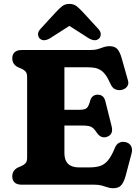

<svg xmlns="http://www.w3.org/2000/svg" viewBox="-20 -960 730 998"><path d="M223.8 -389.4H395.2Q424 -389.4 433.2 -400.7Q442.5 -412.1 448.7 -436.7Q453.2 -452.1 463.1 -459.9Q473.1 -467.7 486.5 -467.9Q519.3 -468.4 527.7 -433.6L560.2 -303.8Q565.8 -281.4 559 -267.8Q552.2 -254.2 534.7 -248.3Q520.4 -243.6 507.1 -249Q493.9 -254.4 484 -269Q473.9 -284.3 465.1 -292.8Q456.4 -301.2 443 -304.4Q429.7 -307.6 405.6 -307.6H223.8ZM43.8 -656.8Q43.8 -676.8 55.9 -688.4Q68 -700 93.2 -700H449.8Q472.9 -700 489.1 -705Q505.3 -710 519.1 -715Q533 -720 548.2 -720Q576 -720 589.6 -705.3Q603.2 -690.5 612.4 -657.8L645.4 -540.9Q650.7 -522.3 639.9 -509Q629.2 -495.6 610 -492.2Q594.5 -489.6 579.3 -495.8Q564.2 -501.9 554.2 -524.1Q541.2 -553.7 528.3 -571Q515.5 -588.2 501.3 -596.6Q487.2 -605 470.8 -607.6Q454.5 -610.2 434.2 -610.2H314.8V-163.8Q314.8 -126.9 334.1 -108.3Q353.4 -89.8 390.3 -89.8H443.5Q475.8 -89.8 498.9 -96.8Q522.1 -103.9 540.5 -125.5Q559 -147.2 576.7 -190.2Q584.5 -210.4 599 -217.8Q613.6 -225.2 631.8 -221.4Q652.1 -217.3 661.1 -201.1Q670.1 -184.9 663.7 -161.6L632.4 -43.8Q623.3 -11.9 609.6 3.3Q596 18.4 568.2 18.4Q553.1 18.4 539.4 13.8Q525.7 9.2 509.6 4.6Q493.6 0 470.6 0H93.2Q68 0 55.9 -11.6Q43.8 -23.2 43.8 -43.2Q43.8 -74.8 74 -89.6L92 -97.4Q105.1 -103 113.1 -112Q121 -121.1 121 -140.6V-559.4Q121 -578.9 113.1 -588Q105.1 -597.1 92 -602.6L74 -610.4Q43.8 -625.2 43.8 -656.8ZM379.3 -850.2H302L438.5 -762.8Q473.8 -740.8 494.5 -759.5Q502.6 -766.7 503.6 -780.7Q504.7 -794.7 490.8 -809.9L411.6 -896.1Q393.4 -915.6 378.6 -927.6Q363.9 -939.6 340.8 -939.6Q317.7 -939.6 302.9 -927.6Q288 -915.6 269.7 -896.1L190.5 -809.9Q176.6 -794.7 177.7 -780.7Q178.7 -766.7 186.8 -759.5Q207.5 -740.8 242.8 -762.8Z"/></svg>

Font: Fraunces SuperSoft 9pt
Style: Regular
Weight: 900
Version: Version 1.000;[b76b70a41]